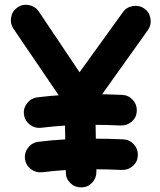

<svg xmlns="http://www.w3.org/2000/svg" viewBox="-20 -728 678 812"><path d="M85.4 -56.2Q82.5 -82.5 99.1 -103.8Q115.7 -125 142.1 -128.4Q201.7 -135.7 259 -138.7Q316.4 -141.6 373.5 -141.6Q437.5 -141.6 501 -138.7Q527.8 -137.7 545.9 -117.7Q564 -97.7 563 -70.8Q562 -43.9 542 -26.1Q522 -8.3 495.1 -9.3Q433.1 -12.2 373.5 -12.2Q319.3 -12.2 266.1 -9.3Q212.9 -6.3 157.7 0.5Q131.3 3.4 110.1 -13.2Q88.9 -29.8 85.4 -56.2ZM81.1 -244.1Q78.1 -270.5 94.7 -291.7Q111.3 -313 137.7 -316.4Q197.3 -323.7 254.6 -326.7Q312 -329.6 369.1 -329.6Q433.1 -329.6 496.6 -326.7Q523.4 -325.7 541.5 -305.7Q559.6 -285.6 558.6 -258.8Q557.6 -231.9 537.6 -214.1Q517.6 -196.3 490.7 -197.3Q428.7 -200.2 369.1 -200.2Q314.9 -200.2 261.7 -197.3Q208.5 -194.3 153.3 -187.5Q127 -184.6 105.7 -201.2Q84.5 -217.8 81.1 -244.1ZM323.7 64.5Q296.9 64.9 277.6 46.4Q258.3 27.8 258.3 1L253.4 -288.1L37.6 -605.5Q22.5 -627 26.9 -653.8Q31.2 -680.7 52.7 -695.8Q74.2 -711.4 101.1 -706.8Q127.9 -702.1 143.1 -680.7L316.4 -422.4L499 -675.3Q513.7 -697.3 540.8 -702.1Q567.9 -707 589.4 -692.4Q611.3 -677.7 616.2 -650.9Q621.1 -624 606.4 -602.1L382.8 -288.6L387.7 -1Q387.7 25.9 369.1 45.2Q350.6 64.5 323.7 64.5Z"/></svg>

Font: Mikhak-DS1-FD Bold
Style: Bold
Weight: 700
Designer: Amin Abedi
Version: Version 3.2